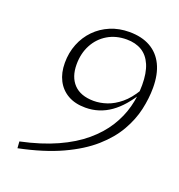

<svg xmlns="http://www.w3.org/2000/svg" viewBox="-132 -818 889 953"><g transform="rotate(20 312.5 -342.0)"><path d="M65 24.5 62.5 -10.5Q170.5 -33.5 250.8 -69.8Q331 -106 386.2 -152.8Q441.5 -199.5 475.2 -253.2Q509 -307 524.2 -364.8Q539.5 -422.5 539.5 -481.5Q539.5 -545.5 521.8 -587Q504 -628.5 470.8 -648.5Q437.5 -668.5 391 -668.5Q334 -668.5 290.5 -642.5Q247 -616.5 222.8 -571Q198.5 -525.5 198.5 -467Q198.5 -401 234.2 -363.5Q270 -326 339 -325.5Q373.5 -325.5 409 -337.5Q444.5 -349.5 479 -378Q513.5 -406.5 543 -456L551 -444Q526.5 -404 500 -373.2Q473.5 -342.5 444 -321.8Q414.5 -301 381.5 -290.5Q348.5 -280 312 -280Q257.5 -280 219.5 -301.8Q181.5 -323.5 161.2 -362.8Q141 -402 141 -454.5Q141 -508.5 159.5 -554.8Q178 -601 211.5 -635.2Q245 -669.5 290.8 -688.8Q336.5 -708 391 -708Q456 -708 501.5 -682.5Q547 -657 571 -607.8Q595 -558.5 595 -487Q595 -431 581.5 -371Q568 -311 534.2 -252.2Q500.5 -193.5 440.5 -140.5Q380.5 -87.5 288.2 -45Q196 -2.5 65 24.5Z"/></g></svg>

Font: Newsreader 9pt Light
Style: Italic
Weight: 300
Italic angle: -17°
Designer: Hugues Gentile
Foundry: Production Type
Version: Version 1.003